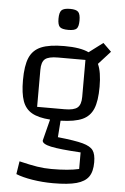

<svg xmlns="http://www.w3.org/2000/svg" viewBox="-58 -742 615 946"><g transform="rotate(5 249.0 -268.5)"><path d="M434 43Q434 89 416 114.5Q398 140 356.5 151.5Q315 163 241 163Q188 163 138.5 155Q89 147 57 134L67 70Q121 83 156 88.5Q191 94 227 94Q312 94 363 82V0Q259 -6 215.5 -15.5Q172 -25 172 -42L199 -148Q141 -152 108.5 -170.5Q76 -189 62.5 -227Q49 -265 49 -330Q49 -402 66 -441.5Q83 -481 123.5 -498Q164 -515 238 -515Q318 -515 359 -495L428 -547L469 -507L410 -442Q428 -403 428 -330Q428 -260 412 -221.5Q396 -183 358.5 -166Q321 -149 251 -147L245 -65Q331 -56 369 -45.5Q407 -35 420.5 -16Q434 3 434 43ZM130 -205H266Q312 -205 329.5 -220Q347 -235 347 -273V-456H211Q165 -456 147.5 -441.5Q130 -427 130 -388ZM197 -647Q197 -678 208 -689Q219 -700 250 -700Q280 -700 290.5 -689Q301 -678 301 -647Q301 -617 291 -606.5Q281 -596 250 -596Q218 -596 207.5 -606.5Q197 -617 197 -647Z"/></g></svg>

Font: Changa Light
Style: Regular
Weight: 300
Designer: Eduardo Rodriguez Tunni
Foundry: Eduardo Rodriguez Tunni
Version: Version 2.002; ttfautohint (v1.5) -l 8 -r 50 -G 110 -x 14 -H